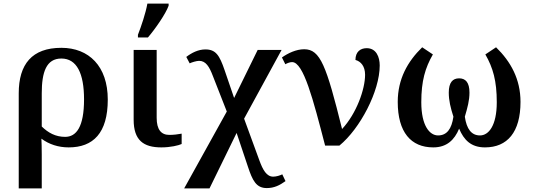

<svg xmlns="http://www.w3.org/2000/svg" viewBox="-20 -816 2987 1076"><path d="M85 240H214V49C214 13 213 -21 212 -39C255 -7 307 10 365 10C502 10 584 -70 584 -258C584 -445 478 -548 324 -548C159 -548 85 -456 85 -293ZM345 -49C291 -49 250 -72 214 -107V-293C214 -411 239 -488 324 -488C410 -488 451 -405 451 -259C451 -105 408 -49 345 -49Z M753 -606H809C851 -655 909 -739 925 -784V-796H806C797 -744 771 -667 753 -621ZM884 10C936 10 981 -1 998 -9V-67C977 -63 953 -60 929 -60C883 -60 858 -90 858 -156V-536H729V-145C729 -30 784 10 884 10Z M1012 240H1154L1306 -71L1369 117C1395 196 1416 238 1475 238C1517 238 1548 222 1580 199L1562 161C1550 167 1529 174 1511 174C1474 174 1453 136 1434 84L1348 -151L1558 -536H1424L1292 -267L1239 -422C1210 -507 1189 -539 1131 -539C1091 -539 1054 -520 1024 -497L1043 -461C1055 -467 1082 -475 1096 -475C1133 -475 1153 -443 1173 -390L1251 -191Z M1802 0H1882C1998 -95 2108 -305 2108 -449C2108 -496 2089 -546 2035 -546C2000 -546 1972 -526 1972 -480C2002 -472 2026 -445 2026 -397C2026 -316 1978 -180 1897 -93C1809 -448 1775 -540 1685 -540C1640 -540 1594 -518 1560 -494L1579 -456C1591 -463 1606 -468 1617 -468C1681 -468 1735 -258 1802 0Z M2408 10C2484 10 2527 -32 2553 -95C2580 -31 2620 10 2698 10C2823 10 2897 -75 2897 -245C2897 -373 2842 -471 2760 -551L2700 -511C2743 -436 2764 -363 2764 -243C2764 -111 2718 -57 2670 -57C2622 -57 2595 -93 2585 -162C2600 -213 2611 -253 2611 -297C2611 -354 2589 -377 2553 -377C2517 -377 2495 -354 2495 -297C2495 -253 2505 -212 2521 -162C2511 -93 2484 -57 2435 -57C2388 -57 2341 -111 2341 -243C2341 -363 2363 -436 2406 -511L2346 -551C2264 -471 2209 -373 2209 -245C2209 -75 2283 10 2408 10Z"/></svg>

Font: Noto Serif Semi
Style: Regular
Weight: 600
Designer: Monotype Design Team
Foundry: Monotype Imaging Inc.
Version: Version 1.002